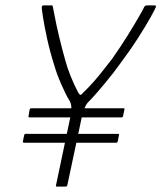

<svg xmlns="http://www.w3.org/2000/svg" viewBox="-20 -693 599 713"><path d="M306 -312Q299 -304 293 -289.5Q287 -275 285 -264L230 -5Q229 -2 227 -1Q225 0 224 0H190Q189 0 188 -1Q187 -2 188 -5L242 -262Q245 -276 245 -291Q245 -306 240 -316Q231 -330 222.5 -347.5Q214 -365 206 -383.5Q198 -402 192 -418.5Q186 -435 183 -446Q166 -499 155.5 -547Q145 -595 140 -627Q135 -659 135 -665Q135 -669 136.5 -671Q138 -673 142 -673H172Q175 -673 175.5 -671Q176 -669 177 -664Q178 -661 183.5 -631Q189 -601 199.5 -557Q210 -513 223 -467Q230 -441 242 -411Q254 -381 270 -350Q274 -343 277.5 -341Q281 -339 289 -349Q307 -366 327 -388.5Q347 -411 365 -434.5Q383 -458 396 -474Q427 -518 453.5 -560.5Q480 -603 496.5 -632Q513 -661 514 -664Q516 -669 519 -671Q522 -673 523 -673H555Q558 -673 559 -671Q560 -669 558 -665Q556 -659 539 -628.5Q522 -598 493 -552.5Q464 -507 425 -455Q416 -442 402 -424Q388 -406 371.5 -386Q355 -366 338 -346.5Q321 -327 306 -312ZM89 -257Q87 -257 86 -259Q85 -261 86 -262L90 -286Q91 -289 92.5 -290Q94 -291 96 -291H438Q441 -291 442 -290Q443 -289 442 -286L437 -262Q436 -260 435 -258.5Q434 -257 431 -257ZM69 -163Q66 -163 65.5 -164.5Q65 -166 65 -168L70 -192Q71 -194 72 -195Q73 -196 76 -196H418Q420 -196 421.5 -195Q423 -194 422 -192L417 -167Q417 -166 415.5 -164.5Q414 -163 411 -163Z"/></svg>

Font: Glory Thin ExtraLight
Style: Italic
Weight: 250
Italic angle: -12°
Version: Version 1.011